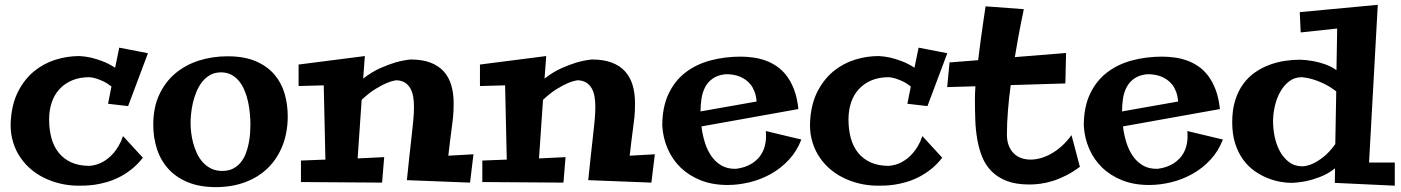

<svg xmlns="http://www.w3.org/2000/svg" viewBox="-20 -744 5792 794"><path d="M570.8 -91.8Q548.3 -63 522.9 -43.2Q497.6 -23.4 471.4 -10.5Q445.3 2.4 419.9 9.5Q394.5 16.6 372.6 19.8Q350.6 22.9 333 23.4Q315.4 23.9 305.2 23.9Q266.6 23.9 230 15.4Q193.4 6.8 160.9 -9.3Q128.4 -25.4 102.1 -49.3Q75.7 -73.2 57.4 -103.5Q39.1 -133.8 30.3 -170.7Q21.5 -207.5 24.9 -250Q30.3 -318.8 56.4 -368.4Q82.5 -418 121.8 -450Q161.1 -481.9 209.7 -497.1Q258.3 -512.2 308.1 -512.2Q330.6 -511.2 355.5 -505.9Q376.5 -501 402.8 -491.2Q429.2 -481.4 456.1 -463.9L473.1 -546.9L591.8 -523.9L509.8 -305.2L426.8 -314.9L440.9 -386.2Q422.9 -400.4 406.5 -408Q390.1 -415.5 377.4 -419.4Q362.8 -423.8 350.1 -424.8Q309.1 -424.8 278.1 -411.6Q247.1 -398.4 225.8 -375.2Q204.6 -352.1 193.8 -320.1Q183.1 -288.1 183.1 -250Q183.1 -208.5 192.6 -173.3Q202.1 -138.2 222.7 -112.5Q243.2 -86.9 274.7 -72.5Q306.2 -58.1 350.1 -58.1Q377.9 -60.1 403.8 -73.7Q414.6 -79.6 426.3 -88.6Q438 -97.7 449.2 -110.6Q460.4 -123.5 470.7 -140.9Q481 -158.2 488.8 -181.2Z M873 29.8Q805.2 29.8 756.1 9.3Q707 -11.2 675.5 -46.4Q644 -81.5 628.9 -128.4Q613.8 -175.3 613.8 -228Q613.8 -298.8 638.4 -352.1Q663.1 -405.3 705.3 -440.7Q747.6 -476.1 803.2 -493.7Q858.9 -511.2 920.9 -511.2Q990.2 -511.2 1037.8 -490.7Q1085.4 -470.2 1114.7 -435.8Q1144 -401.4 1157 -356.7Q1169.9 -312 1169.9 -263.2Q1169.9 -196.8 1148.7 -142.6Q1127.4 -88.4 1088.6 -50Q1049.8 -11.7 994.9 9Q939.9 29.8 873 29.8ZM894 -444.8Q868.2 -444.8 848.9 -433.8Q829.6 -422.9 815.7 -405Q801.8 -387.2 792.5 -364.7Q783.2 -342.3 777.8 -319.1Q772.5 -295.9 770.3 -273.9Q768.1 -252 768.1 -235.8Q768.1 -218.3 770.5 -196.5Q772.9 -174.8 778.8 -152.8Q784.7 -130.9 794.4 -109.9Q804.2 -88.9 818.8 -72.8Q833.5 -56.6 853.3 -46.9Q873 -37.1 898.9 -37.1Q925.3 -37.1 944.1 -46.9Q962.9 -56.6 975.8 -72.8Q988.8 -88.9 996.6 -109.4Q1004.4 -129.9 1008.5 -151.1Q1012.7 -172.4 1014.2 -192.4Q1015.6 -212.4 1015.6 -228Q1015.6 -249 1013.4 -273.4Q1011.2 -297.9 1006.1 -322Q1001 -346.2 991.9 -368.4Q982.9 -390.6 969.5 -407.5Q956.1 -424.3 937.3 -434.6Q918.5 -444.8 894 -444.8Z M1568.8 -94.2 1560.1 11.2 1224.6 8.8V-80.1L1325.7 -84L1318.8 -391.1L1214.8 -388.2V-477.1L1488.8 -512.2L1481.9 -418.9Q1517.6 -446.8 1552.5 -462.2Q1587.4 -477.5 1615.2 -485.8Q1647.9 -495.1 1677.7 -498Q1726.1 -498 1760 -485.1Q1793.9 -472.2 1815.2 -448.5Q1836.4 -424.8 1846.2 -391.6Q1856 -358.4 1856 -317.9Q1856 -300.8 1855.5 -287.6Q1855 -274.4 1853.8 -262Q1852.5 -249.5 1850.8 -236.1Q1849.1 -222.7 1846.7 -204.1Q1844.2 -185.5 1841.1 -160.4Q1837.9 -135.3 1834 -100.1L1938 -106L1923.8 11.2L1662.6 1Q1668.5 -56.2 1672.9 -97.2Q1677.2 -138.2 1680.7 -167.2Q1684.1 -196.3 1686 -216.1Q1688 -235.8 1689.5 -250.7Q1690.9 -265.6 1691.4 -277.8Q1691.9 -290 1691.9 -304.2Q1691.9 -326.2 1688.5 -345.5Q1685.1 -364.7 1676.5 -379.4Q1668 -394 1654.1 -402.6Q1640.1 -411.1 1619.6 -412.1Q1601.1 -409.7 1578.6 -400.4Q1559.1 -392.1 1533 -376.2Q1506.8 -360.4 1475.6 -331.1L1459 -88.9Z M2318.8 -94.2 2310.1 11.2 1974.6 8.8V-80.1L2075.7 -84L2068.8 -391.1L1964.8 -388.2V-477.1L2238.8 -512.2L2231.9 -418.9Q2267.6 -446.8 2302.5 -462.2Q2337.4 -477.5 2365.2 -485.8Q2397.9 -495.1 2427.7 -498Q2476.1 -498 2510 -485.1Q2543.9 -472.2 2565.2 -448.5Q2586.4 -424.8 2596.2 -391.6Q2606 -358.4 2606 -317.9Q2606 -300.8 2605.5 -287.6Q2605 -274.4 2603.8 -262Q2602.5 -249.5 2600.8 -236.1Q2599.1 -222.7 2596.7 -204.1Q2594.2 -185.5 2591.1 -160.4Q2587.9 -135.3 2584 -100.1L2688 -106L2673.8 11.2L2412.6 1Q2418.5 -56.2 2422.9 -97.2Q2427.2 -138.2 2430.7 -167.2Q2434.1 -196.3 2436 -216.1Q2438 -235.8 2439.5 -250.7Q2440.9 -265.6 2441.4 -277.8Q2441.9 -290 2441.9 -304.2Q2441.9 -326.2 2438.5 -345.5Q2435.1 -364.7 2426.5 -379.4Q2418 -394 2404.1 -402.6Q2390.1 -411.1 2369.6 -412.1Q2351.1 -409.7 2328.6 -400.4Q2309.1 -392.1 2283 -376.2Q2256.8 -360.4 2225.6 -331.1L2209 -88.9Z M3293.9 -167Q3275.4 -118.7 3242.4 -83.3Q3209.5 -47.9 3168 -24.7Q3126.5 -1.5 3080.1 9.8Q3033.7 21 2988.8 21Q2926.3 21 2877.4 1.5Q2828.6 -18.1 2794.4 -51.3Q2760.3 -84.5 2741 -129.2Q2721.7 -173.8 2718.8 -224.1Q2718.8 -300.8 2744.4 -355.2Q2770 -409.7 2814.2 -443.8Q2858.4 -478 2917.5 -493.9Q2976.6 -509.8 3043 -509.8Q3067.4 -509.8 3093.5 -506.3Q3119.6 -502.9 3144.5 -494.1Q3169.4 -485.4 3192.1 -470Q3214.8 -454.6 3233.2 -430.4Q3251.5 -406.2 3264.2 -372.6Q3276.9 -338.9 3281.7 -293L2880.9 -221.2Q2884.8 -187.5 2894.8 -155.3Q2904.8 -123 2921.9 -98.4Q2939 -73.7 2964.1 -59.3Q2989.3 -44.9 3023.9 -45.9Q3061.5 -50.3 3090.3 -68.4Q3102.5 -76.2 3113.8 -87.6Q3125 -99.1 3133.3 -115.2Q3141.6 -131.3 3145.5 -152.8Q3149.4 -174.3 3147 -202.1ZM3108.9 -324.2Q3106.9 -347.2 3100.6 -364.3Q3094.2 -381.3 3084.7 -393.6Q3075.2 -405.8 3063.7 -413.8Q3052.2 -421.9 3040.5 -426.8Q3013.2 -438 2979 -437Q2946.8 -433.1 2926.8 -418.7Q2906.7 -404.3 2895.8 -383.1Q2884.8 -361.8 2880.9 -335.9Q2877 -310.1 2877 -283.2Z M3876.5 -91.8Q3854 -63 3828.6 -43.2Q3803.2 -23.4 3777.1 -10.5Q3751 2.4 3725.6 9.5Q3700.2 16.6 3678.2 19.8Q3656.2 22.9 3638.7 23.4Q3621.1 23.9 3610.8 23.9Q3572.3 23.9 3535.6 15.4Q3499 6.8 3466.6 -9.3Q3434.1 -25.4 3407.7 -49.3Q3381.3 -73.2 3363 -103.5Q3344.7 -133.8 3335.9 -170.7Q3327.1 -207.5 3330.6 -250Q3335.9 -318.8 3362.1 -368.4Q3388.2 -418 3427.5 -450Q3466.8 -481.9 3515.4 -497.1Q3564 -512.2 3613.8 -512.2Q3636.2 -511.2 3661.1 -505.9Q3682.1 -501 3708.5 -491.2Q3734.9 -481.4 3761.7 -463.9L3778.8 -546.9L3897.5 -523.9L3815.4 -305.2L3732.4 -314.9L3746.6 -386.2Q3728.5 -400.4 3712.2 -408Q3695.8 -415.5 3683.1 -419.4Q3668.5 -423.8 3655.8 -424.8Q3614.7 -424.8 3583.7 -411.6Q3552.7 -398.4 3531.5 -375.2Q3510.3 -352.1 3499.5 -320.1Q3488.8 -288.1 3488.8 -250Q3488.8 -208.5 3498.3 -173.3Q3507.8 -138.2 3528.3 -112.5Q3548.8 -86.9 3580.3 -72.5Q3611.8 -58.1 3655.8 -58.1Q3683.6 -60.1 3709.5 -73.7Q3720.2 -79.6 3731.9 -88.6Q3743.7 -97.7 3754.9 -110.6Q3766.1 -123.5 3776.4 -140.9Q3786.6 -158.2 3794.4 -181.2Z M4144 -188Q4144 -161.6 4151.6 -142.1Q4159.2 -122.6 4172.4 -109.6Q4185.5 -96.7 4203.4 -90.3Q4221.2 -84 4241.7 -84Q4262.2 -84 4284.7 -90.3Q4307.1 -96.7 4329.1 -109.4Q4351.1 -122.1 4372.1 -141.1Q4393.1 -160.2 4411.1 -185.1Q4416 -167.5 4421.4 -146.5Q4426.3 -128.4 4432.4 -104.7Q4438.5 -81.1 4445.8 -54.2Q4416.5 -32.2 4388.2 -18.1Q4359.9 -3.9 4333.3 4.4Q4306.6 12.7 4282.2 15.9Q4257.8 19 4236.8 19Q4182.1 19 4144.3 4.6Q4106.4 -9.8 4081.3 -34.9Q4056.2 -60.1 4042.2 -94Q4028.3 -127.9 4021.5 -167.2Q4014.6 -206.5 4013.2 -249.3Q4011.7 -292 4011.7 -334Q4011.7 -344.7 4012.2 -358.4Q4012.7 -372.1 4013.7 -387.2L3897 -383.8L3906.7 -485.8L4024.9 -495.1Q4029.8 -536.6 4035.4 -576.2Q4041 -615.7 4045.4 -647.5Q4050.8 -684.6 4055.7 -717.8L4213.9 -706.1Q4208 -679.7 4202.1 -648.4Q4196.8 -621.6 4190.2 -585.7Q4183.6 -549.8 4176.8 -507.8L4388.7 -524.9L4385.7 -398.9L4159.7 -392.1Q4152.3 -337.4 4148.2 -285.4Q4144 -233.4 4144 -188Z M5037.1 -167Q5018.6 -118.7 4985.6 -83.3Q4952.6 -47.9 4911.1 -24.7Q4869.6 -1.5 4823.2 9.8Q4776.9 21 4731.9 21Q4669.4 21 4620.6 1.5Q4571.8 -18.1 4537.6 -51.3Q4503.4 -84.5 4484.1 -129.2Q4464.8 -173.8 4461.9 -224.1Q4461.9 -300.8 4487.5 -355.2Q4513.2 -409.7 4557.4 -443.8Q4601.6 -478 4660.6 -493.9Q4719.7 -509.8 4786.1 -509.8Q4810.5 -509.8 4836.7 -506.3Q4862.8 -502.9 4887.7 -494.1Q4912.6 -485.4 4935.3 -470Q4958 -454.6 4976.3 -430.4Q4994.6 -406.2 5007.3 -372.6Q5020 -338.9 5024.9 -293L4624 -221.2Q4627.9 -187.5 4637.9 -155.3Q4647.9 -123 4665 -98.4Q4682.1 -73.7 4707.3 -59.3Q4732.4 -44.9 4767.1 -45.9Q4804.7 -50.3 4833.5 -68.4Q4845.7 -76.2 4856.9 -87.6Q4868.2 -99.1 4876.5 -115.2Q4884.8 -131.3 4888.7 -152.8Q4892.6 -174.3 4890.1 -202.1ZM4852.1 -324.2Q4850.1 -347.2 4843.8 -364.3Q4837.4 -381.3 4827.9 -393.6Q4818.4 -405.8 4806.9 -413.8Q4795.4 -421.9 4783.7 -426.8Q4756.3 -438 4722.2 -437Q4689.9 -433.1 4669.9 -418.7Q4649.9 -404.3 4638.9 -383.1Q4627.9 -361.8 4624 -335.9Q4620.1 -310.1 4620.1 -283.2Z M5748 23.9 5500 12.2 5501 -47.9Q5471.7 -24.9 5439.9 -12.7Q5408.2 -0.5 5381.8 4.9Q5350.6 11.2 5320.8 12.2Q5299.8 12.2 5273.7 7.6Q5247.6 2.9 5220.5 -8.1Q5193.4 -19 5167.2 -37.6Q5141.1 -56.2 5120.8 -84Q5100.6 -111.8 5088.1 -150.1Q5075.7 -188.5 5075.7 -238.8Q5075.7 -290 5088.1 -329.3Q5100.6 -368.7 5121.6 -397.2Q5142.6 -425.8 5170.7 -445.1Q5198.7 -464.4 5229.7 -475.8Q5260.7 -487.3 5293 -492.2Q5325.2 -497.1 5355 -497.1Q5381.3 -496.6 5408.2 -491.7Q5431.2 -487.8 5457.3 -479Q5483.4 -470.2 5506.8 -454.1L5509.8 -626L5358.9 -609.9L5355 -693.8L5677.7 -724.1L5641.6 -71.8H5748ZM5363.8 -424.8Q5333.5 -424.8 5311.3 -407.7Q5289.1 -390.6 5274.2 -364Q5259.3 -337.4 5252 -304.9Q5244.6 -272.5 5244.6 -242.2Q5244.6 -211.9 5251.2 -179.2Q5257.8 -146.5 5272.5 -119.1Q5287.1 -91.8 5310.3 -74Q5333.5 -56.2 5366.7 -56.2Q5386.7 -57.1 5409.2 -67.4Q5428.2 -75.7 5452.4 -94.5Q5476.6 -113.3 5502 -147.9L5505.9 -366.2Q5476.6 -388.2 5450.9 -399.9Q5425.3 -411.6 5405.8 -417Q5382.8 -423.3 5363.8 -424.8Z"/></svg>

Font: Peralta
Style: Regular
Weight: 400
Designer: Astigmatic (AOETI)
Foundry: Astigmatic (AOETI)
Version: Version 1.000